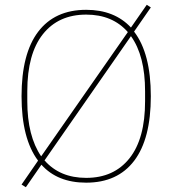

<svg xmlns="http://www.w3.org/2000/svg" viewBox="-20 -751 720 802"><path d="M340 12Q220 12 153 -63L88 31L70 20L139 -80Q70 -172 70 -349Q70 -527 139.5 -618.5Q209 -710 340 -710Q458 -710 527 -636L593 -731L610 -720L540 -619Q610 -528 610 -349Q610 -171 540.5 -79.5Q471 12 340 12ZM94 -328Q94 -183 152 -98L514 -617Q450 -690 340 -690Q224 -690 159 -608Q94 -526 94 -370ZM586 -370Q586 -518 527 -600L166 -81Q230 -8 340 -8Q456 -8 521 -90Q586 -172 586 -328Z"/></svg>

Font: IBM Plex Sans Thin
Style: Regular
Weight: 100
Designer: Mike Abbink, Paul van der Laan, Pieter van Rosmalen
Foundry: Bold Monday
Version: Version 3.0